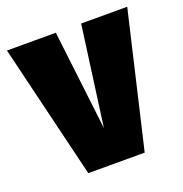

<svg xmlns="http://www.w3.org/2000/svg" viewBox="-118 -625 683 717"><g transform="rotate(-20 224.0 -267.0)"><path d="M462.9 -534.2 337.9 0H113.8L-15.1 -534.2H179.2L226.1 -138.2L279.8 -534.2Z"/></g></svg>

Font: Fira Sans Compressed Heavy
Style: Regular
Weight: 900
Width: 1
Designer: Carrois Corporate & Edenspiekermann AG
Foundry: Carrois Corporate GbR & Edenspiekermann AG
Version: Version 4.203;PS 004.203;hotconv 1.0.88;makeotf.lib2.5.64775